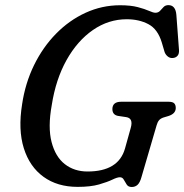

<svg xmlns="http://www.w3.org/2000/svg" viewBox="-20 -734 736 768"><path d="M460.5 -713Q503 -713 531.2 -705.5Q559.5 -698 576.2 -690.5Q593 -683 601.5 -683Q613 -683 620 -690.5Q627 -698 634.2 -705.8Q641.5 -713.5 653.5 -713.5Q682.5 -713.5 685.5 -674L696 -534Q697 -518 689.5 -510.2Q682 -502.5 671 -502Q660 -501 651.2 -508Q642.5 -515 638.5 -525.5L627 -564.5Q611 -617.5 573.8 -637.2Q536.5 -657 487 -657Q414 -657 351.8 -614Q289.5 -571 246.2 -493.8Q203 -416.5 187 -313.5Q171 -225.5 186.2 -166.2Q201.5 -107 239.2 -77.5Q277 -48 330 -48Q454 -48 480 -140L503 -222.5Q514 -261 485 -265.5L451.5 -270.5Q429.5 -275 429.5 -298Q430 -327 464.5 -327H654Q671.5 -327 677.5 -320Q683.5 -313 683 -300.5Q682 -279 654 -270L635.5 -264.5Q622.5 -260.5 616.2 -253Q610 -245.5 606.5 -233L546 -26Q540 -4 530.5 5Q521 14 507 14Q493 14 486.8 4.2Q480.5 -5.5 475.2 -15.2Q470 -25 459.5 -25Q449 -25 429.5 -15.5Q410 -6 376.2 3.8Q342.5 13.5 290.5 13.5Q209.5 13.5 154 -26.8Q98.5 -67 75.2 -141.2Q52 -215.5 68.5 -317.5Q81 -401.5 116.2 -473.5Q151.5 -545.5 204.2 -599.2Q257 -653 322.5 -683Q388 -713 460.5 -713Z"/></svg>

Font: Fraunces 72pt SuperSoft
Style: Italic
Weight: 400
Italic angle: -16°
Version: Version 1.000;[b76b70a41]